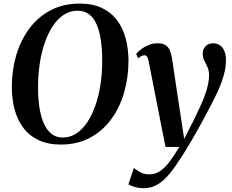

<svg xmlns="http://www.w3.org/2000/svg" viewBox="-20 -772 1254 1040"><path d="M309.5 11Q238 11 187.2 -13.8Q136.5 -38.5 105 -81.5Q73.5 -124.5 58.8 -180.8Q44 -237 44 -300Q44 -391.5 68 -473Q92 -554.5 139 -617.5Q186 -680.5 254.5 -716.5Q323 -752.5 411.5 -752.5Q483.5 -752.5 534 -727.8Q584.5 -703 615.8 -660Q647 -617 661.2 -561.8Q675.5 -506.5 676 -444.5Q676 -353 652.2 -270.8Q628.5 -188.5 581.8 -125.2Q535 -62 466.8 -25.5Q398.5 11 309.5 11ZM320 -27Q360 -27 393.5 -49Q427 -71 453 -110.2Q479 -149.5 497.2 -202.2Q515.5 -255 524.8 -317.2Q534 -379.5 533.5 -447Q533.5 -504.5 526.5 -553Q519.5 -601.5 504.2 -637.8Q489 -674 463.5 -694Q438 -714 400 -714Q360 -714 326.5 -692.5Q293 -671 267 -632.2Q241 -593.5 222.8 -541.2Q204.5 -489 195.2 -427Q186 -365 186 -297.5Q186 -239.5 193.5 -190.2Q201 -141 217 -104.2Q233 -67.5 258.5 -47.2Q284 -27 320 -27ZM785 -440.5Q781.5 -458.5 776 -465.5Q770.5 -472.5 762 -472.5Q753.5 -472.5 745.5 -468.2Q737.5 -464 728 -456L717.5 -480Q727 -492 744.2 -505.2Q761.5 -518.5 784.5 -528Q807.5 -537.5 834 -537.5Q860 -537.5 875.5 -528.2Q891 -519 899 -501Q907 -483 911.5 -457.5Q917 -421 923.2 -379.2Q929.5 -337.5 936 -293.5Q942.5 -249.5 949.2 -206Q956 -162.5 962 -123L977.5 -20L1029 -120Q1049.5 -162 1065.2 -196.8Q1081 -231.5 1091.5 -261Q1102 -290.5 1107.2 -316.2Q1112.5 -342 1112.5 -365.5Q1112 -391 1103.5 -409.2Q1095 -427.5 1086.5 -444.2Q1078 -461 1078 -481.5Q1078 -506.5 1093.8 -522Q1109.5 -537.5 1134 -537.5Q1158 -537.5 1173.5 -525.2Q1189 -513 1196.5 -492.5Q1204 -472 1204 -447Q1204 -407 1192 -364.5Q1180 -322 1160 -278Q1140 -234 1115 -188Q1099.5 -158 1082.8 -127Q1066 -96 1048.8 -65.2Q1031.5 -34.5 1013.5 -4Q995.5 26.5 977.5 55.5Q959.5 84.5 940.5 112Q913 154 885 184.5Q857 215 826.2 231.2Q795.5 247.5 759.5 247.5Q734.5 247.5 712.5 241.5Q690.5 235.5 675.5 226.5L705 138Q715.5 147 737.8 159.8Q760 172.5 789 172.5Q821 172.5 847.5 154.5Q874 136.5 899 103.2Q924 70 951 24H876.5Z"/></svg>

Font: Merriweather 96pt SemiBold
Style: Italic
Weight: 600
Italic angle: -7.8°
Version: Version 2.101